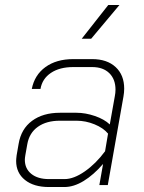

<svg xmlns="http://www.w3.org/2000/svg" viewBox="-20 -745 580 773"><path d="M45 -97Q45 -104 47 -120L55 -166Q65 -226 109 -258.5Q153 -291 221 -291H288Q324 -291 362 -278Q400 -265 422 -244L442 -356Q445 -371 445 -384Q445 -426 420 -450.5Q395 -475 351 -475H275Q220 -475 185 -451.5Q150 -428 143 -387H108Q119 -443 163 -475Q207 -507 275 -507H351Q411 -507 445.5 -475Q480 -443 480 -388Q480 -373 477 -356L414 0H380L395 -85Q357 -41 317 -16.5Q277 8 239 8H177Q116 8 80.5 -20.5Q45 -49 45 -97ZM240 -24Q277 -24 321.5 -55Q366 -86 403 -136L415 -207Q396 -230 360.5 -244.5Q325 -259 288 -259H221Q167 -259 132.5 -234.5Q98 -210 90 -165L82 -120Q80 -108 80 -102Q80 -66 106 -45Q132 -24 177 -24ZM416 -725H461L347 -589H309Z"/></svg>

Font: Bai Jamjuree ExtraLight
Style: Italic
Weight: 275
Italic angle: -10°
Version: Version 1.000; ttfautohint (v1.6)